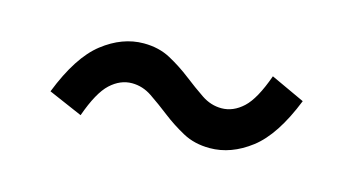

<svg xmlns="http://www.w3.org/2000/svg" viewBox="-36 -512 672 365"><g transform="rotate(15 300.0 -330.0)"><path d="M386 -250Q356 -250 333 -262.5Q310 -275 290 -290.5Q270 -306 251.5 -318.5Q233 -331 212 -331Q189 -331 169.5 -313Q150 -295 133 -247L66 -276Q95 -350 133.5 -380Q172 -410 214 -410Q244 -410 267 -397.5Q290 -385 310 -369.5Q330 -354 348.5 -341.5Q367 -329 388 -329Q411 -329 430.5 -347Q450 -365 467 -413L534 -382Q505 -309 466.5 -279.5Q428 -250 386 -250Z"/></g></svg>

Font: Source Code Pro Semibold
Style: Italic
Weight: 600
Italic angle: -11°
Monospace: yes
Designer: Paul D. Hunt, Teo Tuominen
Foundry: Adobe Systems Incorporated
Version: Version 1.050;PS 1.000;hotconv 16.6.51;makeotf.lib2.5.65220